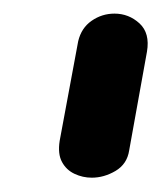

<svg xmlns="http://www.w3.org/2000/svg" viewBox="-20 -948 232 275"><path d="M111.5 -693.5Q98.5 -693.5 86.8 -699Q75 -704.5 68.8 -716Q62.5 -727.5 65.5 -746.5L92 -889Q96.5 -908 111.2 -918.2Q126 -928.5 144 -928.5Q164.5 -928.5 179.8 -914.5Q195 -900.5 190.5 -874L165 -732.5Q162 -713 145.5 -703.2Q129 -693.5 111.5 -693.5Z"/></svg>

Font: Edu AU VIC WA NT Pre Medium
Style: Regular
Weight: 500
Designer: Tina and Corey Anderson, Eben Sorkin, Mirko Velimirovic
Foundry: Google for Education
Version: Version 1.001